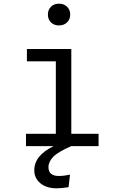

<svg xmlns="http://www.w3.org/2000/svg" viewBox="-20 -793 640 1042"><path d="M344 -671.5Q327 -655 300 -655Q273 -655 256.5 -671.5Q240 -688 240 -714Q240 -740 256.5 -756.5Q273 -773 300 -773Q327 -773 344 -756.5Q361 -740 361 -714Q361 -688 344 -671.5ZM367 -67H515V0H367Q295 31 269 58Q243 85 243 114Q243 162 299 162Q326 162 360 155L352 223Q310 229 288 229Q232 229 199 201.5Q166 174 166 131Q166 51 271 0H121V-67H283V-460H126V-527H367Z"/></svg>

Font: Fira Mono
Style: Regular
Weight: 400
Designer: Carrois Corporate & Edenspiekermann AG
Foundry: Carrois Corporate GbR & Edenspiekermann AG
Version: Version 3.206;PS 003.206;hotconv 1.0.70;makeotf.lib2.5.58329